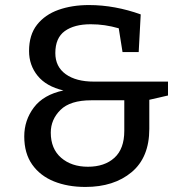

<svg xmlns="http://www.w3.org/2000/svg" viewBox="-20 -730 724 760"><path d="M318 10Q248 10 193.5 -12Q139 -34 107.5 -78.5Q76 -123 76 -190Q76 -254 114 -304.5Q152 -355 231 -372Q163 -388 129 -430Q95 -472 95 -528Q95 -592 126.5 -632Q158 -672 211.5 -691Q265 -710 332 -710Q384 -710 435.5 -700.5Q487 -691 537 -673L529 -524H465L450 -618Q422 -626 395 -630Q368 -634 339 -634Q274 -634 236.5 -607Q199 -580 199 -520Q199 -466 240 -436.5Q281 -407 351 -407H645V-352L571 -335V-220Q571 -107 501 -48.5Q431 10 318 10ZM328 -70Q394 -70 433 -105.5Q472 -141 472 -212V-333H341Q258 -333 219.5 -295Q181 -257 181 -205Q181 -141 222 -105.5Q263 -70 328 -70Z"/></svg>

Font: Bitter Medium
Style: Regular
Weight: 500
Designer: Sol Matas, and Bitter project Authors
Foundry: Sol Matas
Version: Version 2.001